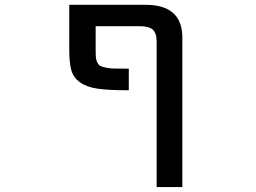

<svg xmlns="http://www.w3.org/2000/svg" viewBox="-20 -542 1040 781"><path d="M617.2 -372.1Q617.2 -407.2 601.6 -421.4Q585.9 -435.5 547.9 -435.5H369.1V-341.8Q369.1 -319.3 370.1 -308.1Q371.1 -296.9 376 -287.6Q380.9 -278.3 387.2 -274.4Q393.6 -270.5 409.7 -267.1Q425.8 -263.7 444.8 -263.2Q463.9 -262.7 503.9 -262.7V-174.8Q421.9 -174.8 377.4 -181.2Q333 -187.5 305.7 -207Q278.3 -226.6 270 -256.8Q261.7 -287.1 261.7 -339.8V-522.5H571.3Q722.7 -522.5 721.7 -387.7V218.8H617.2Z"/></svg>

Font: Gen Shin Gothic Monospace Medium
Style: Regular
Weight: 500
Designer: [Source Han Sans]
Ryoko NISHIZUKA  (kana & ideographs); Paul D. Hunt (Latin, Greek & Cyrillic); Wenlong ZHANG  (bopomofo
Version: Version 1.002.20150607